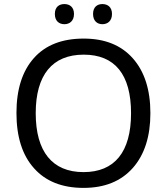

<svg xmlns="http://www.w3.org/2000/svg" viewBox="-20 -915 821 945"><path d="M250 -846.2C250 -811.5 271 -795.9 296.9 -795.9C322.3 -795.9 344.2 -811.5 344.2 -846.2C344.2 -880.9 322.3 -895 296.9 -895C271 -895 250 -880.9 250 -846.2ZM438 -846.2C438 -811.5 459 -795.9 483.9 -795.9C509.3 -795.9 531.2 -811.5 531.2 -846.2C531.2 -880.9 509.3 -895 483.9 -895C459 -895 438 -880.9 438 -846.2ZM720.2 -357.9C720.2 -472.7 691.4 -563 633.8 -627.9C576.2 -692.9 495.6 -725.1 392.1 -725.1C285.6 -725.1 204.1 -693.4 147 -629.4C89.8 -565.4 61 -475.1 61 -358.9C61 -241.7 89.8 -150.9 147.5 -86.9C204.6 -22.5 286.1 9.8 391.1 9.8C495.1 9.8 575.7 -22.9 633.8 -88.4C691.4 -153.8 720.2 -243.7 720.2 -357.9ZM155.8 -357.9C155.8 -545.9 237.3 -646 392.1 -646C544.9 -646 625 -548.8 625 -357.9C625 -166.5 543.9 -67.9 391.1 -67.9C237.3 -67.9 155.8 -168.9 155.8 -357.9Z"/></svg>

Font: Noto Reveo Sans
Style: Regular
Weight: 400
Designer: Monotype Design team
Foundry: Monotype Imaging Inc.
Version: Version 1.04